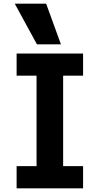

<svg xmlns="http://www.w3.org/2000/svg" viewBox="-20 -1020 540 1040"><path d="M70 0V-120H178V-610H70V-730H430V-610H322V-120H430V0ZM180 -780 60 -1000H230L310 -780Z"/></svg>

Font: M PLUS Code Latin
Style: Bold
Weight: 700
Designer: Coji Morishita
Foundry: UNDERFOREST DESIGN
Version: Version 1.002; ttfautohint (v1.8.3)